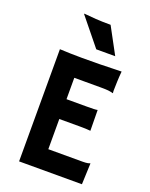

<svg xmlns="http://www.w3.org/2000/svg" viewBox="-161 -966 823 1050"><g transform="rotate(20 250.5 -440.5)"><path d="M84 0H449.7L454.6 -122.6L452.6 -123C446.3 -120.1 436 -117.2 410.6 -117.2H211.4V-293H332.5C353.5 -293 374 -292.5 393.1 -290.5L391.6 -411.1C381.8 -408.7 363.3 -408.2 327.1 -408.2H211.4V-532.7H365.2C405.8 -532.7 419.9 -530.8 437.5 -525.4L438.5 -526.9C438 -528.8 437.5 -533.7 437.5 -538.6C437.5 -559.1 439.5 -621.6 442.9 -653.3C352.5 -649.9 276.4 -649.4 214.8 -649.4C173.8 -649.4 119.1 -650.9 84 -652.8ZM271 -720.2H381.3L298.8 -873C226.1 -873 194.3 -876.5 142.6 -881.3L143.1 -877.9Z"/></g></svg>

Font: HammersmithOne
Style: Regular
Weight: 400
Designer: Nicole Fally
Foundry: Nicole Fally
Version: Version 1.003